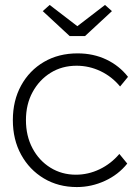

<svg xmlns="http://www.w3.org/2000/svg" viewBox="-20 -747 558 777"><path d="M291 10Q216 10 157.5 -25Q99 -60 65.5 -121Q32 -182 32 -261Q32 -340 65.5 -401Q99 -462 158 -496.5Q217 -531 294 -531Q358 -531 410.5 -506Q463 -481 498 -436L466 -397Q433 -437 387 -459Q341 -481 290 -481Q231 -481 185 -452.5Q139 -424 112 -374.5Q85 -325 85 -261Q85 -197 111.5 -147Q138 -97 184 -68.5Q230 -40 287 -40Q337 -40 383 -62Q429 -84 463 -124L495 -85Q459 -40 404.5 -15Q350 10 291 10ZM262 -601 153 -702 181 -727 293 -641 405 -727 433 -702 324 -601Z"/></svg>

Font: Lexend ExtraLight
Style: Regular
Weight: 200
Designer: Bonnie Shaver-Troup, Thomas Jockin
Foundry: Lexend
Version: Version 1.007; ttfautohint (v1.8.3)